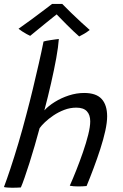

<svg xmlns="http://www.w3.org/2000/svg" viewBox="-24 -914 606 948"><path d="M79 11.5Q71.5 12 60.2 12.5Q49 13 36.5 13Q23.5 13 12 12Q0.5 11 -4.5 9.5Q9.5 -27.5 28 -83.2Q46.5 -139 66.8 -207Q87 -275 106 -348Q123 -411.5 138.5 -476Q154 -540.5 167.5 -599.8Q181 -659 191 -709Q195 -710.5 205 -712.5Q215 -714.5 227.2 -716.2Q239.5 -718 250.2 -719.5Q261 -721 266.5 -721.5Q264 -684 253.8 -627.2Q243.5 -570.5 228.2 -503.5Q213 -436.5 195 -369Q215 -391 246.8 -410.8Q278.5 -430.5 316.2 -442.8Q354 -455 391.5 -455Q451 -455 478 -425.2Q505 -395.5 505 -339.5Q505 -309.5 495.8 -267.5Q486.5 -225.5 471.2 -178.2Q456 -131 438.2 -83.8Q420.5 -36.5 403.5 4.5Q394.5 5.5 383.5 6Q372.5 6.5 361.5 6.5Q338 6.5 320.5 3Q335.5 -30.5 352.8 -74Q370 -117.5 385.8 -163Q401.5 -208.5 411.5 -248.5Q421.5 -288.5 421.5 -315Q421.5 -347 404.8 -364.8Q388 -382.5 353 -382.5Q322 -382.5 293.2 -371.5Q264.5 -360.5 240 -344Q215.5 -327.5 197.8 -310.5Q180 -293.5 171.5 -281Q160 -238.5 147.2 -194.2Q134.5 -150 121.5 -109.5Q108.5 -69 97.5 -37.2Q86.5 -5.5 79 11.5ZM283.5 -894.5Q302.5 -874.5 327.2 -850.8Q352 -827 376.2 -804.5Q400.5 -782 419 -766Q405.5 -755.5 392 -747.5Q378.5 -739.5 367 -734Q355 -744 338.5 -760Q322 -776 304.2 -793.5Q286.5 -811 272.5 -825.8Q258.5 -840.5 251.5 -847.5H261.5Q257 -844 241.2 -831.5Q225.5 -819 204.5 -802Q183.5 -785 162.2 -767.5Q141 -750 125 -737Q118.5 -739.5 107.5 -745.8Q96.5 -752 85.2 -759.2Q74 -766.5 67.5 -772Q97 -792.5 131.8 -818.2Q166.5 -844 195 -865.5Q223.5 -887 233 -894.5Q238.5 -894.5 248 -894.5Q257.5 -894.5 267.2 -894.5Q277 -894.5 283.5 -894.5Z"/></svg>

Font: Grandstander Thin Light
Style: Italic
Weight: 300
Italic angle: -15°
Version: Version 1.200